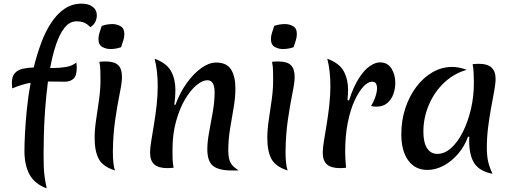

<svg xmlns="http://www.w3.org/2000/svg" viewBox="-20 -920 2808 1053"><path d="M236 113Q171 89 142.5 38Q114 -13 114 -93Q114 -129 117 -187.5Q120 -246 127 -318Q134 -390 148 -466Q125 -462 100 -454.5Q75 -447 47 -435Q47 -442 46 -449.5Q45 -457 45 -465Q45 -501 61.5 -519Q78 -537 105 -543Q132 -549 165 -550Q182 -619 205 -682Q228 -745 260 -794Q292 -843 333.5 -871.5Q375 -900 428 -900Q465 -900 488 -883Q511 -866 511 -836Q511 -818 503 -800.5Q495 -783 475 -771Q463 -785 445.5 -794Q428 -803 400 -803Q362 -803 334.5 -768.5Q307 -734 287.5 -676Q268 -618 255 -547Q264 -547 271 -547Q307 -547 341 -552.5Q375 -558 399 -577Q399 -571 400 -564Q401 -557 401 -550Q401 -504 383 -488Q365 -472 336 -472Q310 -472 287.5 -472.5Q265 -473 243 -473Q233 -396 227.5 -319.5Q222 -243 220.5 -179Q219 -115 219 -78Q219 -35 220 -7Q221 21 224.5 47.5Q228 74 236 113ZM599 -88Q599 -52 602 -25.5Q605 1 611 15Q544 -6 521.5 -48.5Q499 -91 499 -164Q499 -208 507 -262Q515 -316 523 -372Q531 -428 531 -479Q531 -505 530.5 -530.5Q530 -556 525 -581Q533 -582 542 -582.5Q551 -583 558 -583Q607 -583 628 -563Q649 -543 649 -497Q649 -468 636.5 -407Q624 -346 612 -264Q600 -182 599 -88ZM644 -661Q615 -651 585 -651Q562 -651 541 -662.5Q520 -674 520 -706Q520 -724 526 -741.5Q532 -759 538 -778Q567 -788 597 -788Q620 -788 641 -776.5Q662 -765 662 -733Q662 -715 656 -697.5Q650 -680 644 -661Z M942 -345Q967 -413 1005 -465.5Q1043 -518 1085 -547.5Q1127 -577 1165 -577Q1224 -577 1247.5 -538.5Q1271 -500 1271 -435Q1271 -384 1261 -327.5Q1251 -271 1241.5 -212Q1232 -153 1232 -95Q1232 -48 1245.5 -25.5Q1259 -3 1289 14Q1279 15 1270 15Q1261 15 1252 15Q1180 15 1148.5 -10Q1117 -35 1117 -102Q1117 -142 1127 -195.5Q1137 -249 1147 -306Q1157 -363 1157 -414Q1157 -480 1117 -480Q1091 -480 1058 -453Q1025 -426 995 -375.5Q965 -325 945.5 -254.5Q926 -184 926 -98Q926 -75 926.5 -50.5Q927 -26 932 0Q921 1 912.5 1.5Q904 2 897 2Q850 2 826.5 -18Q803 -38 803 -84Q803 -106 809.5 -146.5Q816 -187 824.5 -238Q833 -289 839 -343.5Q845 -398 845 -448Q845 -487 841 -525Q837 -563 828 -598Q895 -573 918.5 -529Q942 -485 942 -427Q942 -408 940.5 -387.5Q939 -367 936 -346Z M1546 -88Q1546 -52 1549 -25.5Q1552 1 1558 15Q1491 -6 1468.5 -48.5Q1446 -91 1446 -164Q1446 -208 1454 -262Q1462 -316 1470 -372Q1478 -428 1478 -479Q1478 -505 1477.5 -530.5Q1477 -556 1472 -581Q1480 -582 1489 -582.5Q1498 -583 1505 -583Q1554 -583 1575 -563Q1596 -543 1596 -497Q1596 -468 1583.5 -407Q1571 -346 1559 -264Q1547 -182 1546 -88ZM1590 -661Q1561 -651 1531 -651Q1508 -651 1487 -662.5Q1466 -674 1466 -706Q1466 -724 1472 -741.5Q1478 -759 1484 -778Q1513 -788 1543 -788Q1566 -788 1587 -776.5Q1608 -765 1608 -733Q1608 -715 1602 -697.5Q1596 -680 1590 -661Z M1894 -369Q1919 -446 1949 -492Q1979 -538 2009 -558Q2039 -578 2063 -578Q2106 -578 2127 -544Q2148 -510 2148 -466Q2148 -433 2137 -403Q2126 -373 2103 -354Q2080 -335 2043 -335Q2036 -335 2029 -336Q2022 -337 2015 -339Q2026 -355 2036.5 -383Q2047 -411 2048 -435Q2048 -451 2042 -461.5Q2036 -472 2020 -472Q1999 -472 1974 -446Q1949 -420 1925.5 -370Q1902 -320 1887.5 -248Q1873 -176 1873 -85Q1873 -65 1874.5 -44Q1876 -23 1878 0Q1867 1 1859 1.5Q1851 2 1844 2Q1797 2 1773.5 -18Q1750 -38 1750 -84Q1750 -106 1756.5 -146.5Q1763 -187 1771.5 -238Q1780 -289 1786 -343.5Q1792 -398 1792 -448Q1792 -487 1788 -525Q1784 -563 1775 -598Q1842 -573 1865.5 -529Q1889 -485 1889 -427Q1889 -417 1888 -402Q1887 -387 1886 -371Z M2547 -171Q2528 -118 2492.5 -76.5Q2457 -35 2413 -11.5Q2369 12 2324 12Q2257 12 2219 -40Q2181 -92 2181 -184Q2181 -260 2203 -326.5Q2225 -393 2263.5 -444Q2302 -495 2352.5 -524Q2403 -553 2460 -553Q2497 -553 2540 -537Q2471 -518 2417 -467.5Q2363 -417 2332.5 -346Q2302 -275 2302 -197Q2302 -139 2322 -107.5Q2342 -76 2379 -76Q2418 -76 2454 -108Q2490 -140 2518 -195.5Q2546 -251 2562.5 -320.5Q2579 -390 2579 -466Q2579 -493 2577.5 -520.5Q2576 -548 2572 -568Q2582 -569 2589.5 -569.5Q2597 -570 2608 -570Q2698 -570 2698 -488Q2698 -462 2690.5 -421Q2683 -380 2673.5 -329Q2664 -278 2657 -222Q2650 -166 2650 -111Q2650 -68 2656.5 -37Q2663 -6 2681 33Q2612 20 2582.5 -23Q2553 -66 2553 -151Q2553 -163 2554 -169Z"/></svg>

Font: Merienda Medium
Style: Regular
Weight: 500
Designer: Eduardo Rodriguez Tunni
Foundry: Eduardo Rodriguez Tunni
Version: Version 2.001; ttfautohint (v1.8.4.7-5d5b)